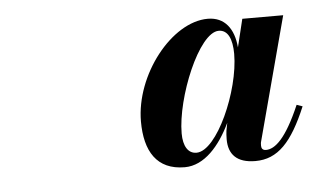

<svg xmlns="http://www.w3.org/2000/svg" viewBox="-33 -810 628 379"><g transform="rotate(-5 281.0 -620.0)"><path d="M561.5 -575.5 550 -579.5C522 -514.5 500 -496 482 -496C475.5 -496 473 -500 473 -505C473 -508 473 -511 474 -514L539 -758H458L444.5 -702.5C441.5 -739.5 423.5 -764 390 -764C318 -764 241 -665.5 241 -573.5C241 -514.5 264 -476 319.5 -476C358.5 -476 389.5 -512 410.5 -556L407.5 -540.5C407 -536.5 406.5 -530.5 406.5 -523.5C406.5 -494 422.5 -476 459.5 -476C504 -476 532.5 -506.5 561.5 -575.5ZM436 -690.5C436 -617.5 385.5 -502.5 345 -502.5C328.5 -502.5 319 -517.5 319 -543C319 -613.5 370 -738.5 409.5 -738.5C427.5 -738.5 436 -720 436 -690.5Z"/></g></svg>

Font: Bodoni* 11pt
Style: Bold Italic
Weight: 700
Italic angle: -13°
Version: Version 2.3